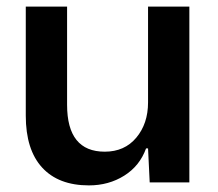

<svg xmlns="http://www.w3.org/2000/svg" viewBox="-20 -552 660 581"><path d="M249 9Q157 9 107.5 -45Q58 -99 58 -202V-532H183V-235Q183 -93 297 -93Q357 -93 392.5 -135.5Q428 -178 428 -242V-532H553V0H433L428 -103H422Q403 -50 356 -20.5Q309 9 249 9Z"/></svg>

Font: Mona Sans SemiBold
Style: Regular
Weight: 600
Designer: Deni Anggara
Foundry: GitHub
Version: Version 2.000;Glyphs 3.2.3 (3260)